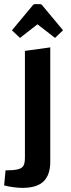

<svg xmlns="http://www.w3.org/2000/svg" viewBox="-40 -736 345 932"><path d="M69 176Q48 176 23.5 172.5Q-1 169 -20 164L-13 91Q26 91 46.5 86Q67 81 74 68Q81 55 81 29V-489L204 -506V49Q204 113 171.5 144.5Q139 176 69 176ZM57 -552 18 -589 118 -709Q123 -716 130 -716H154Q161 -716 166 -709L266 -589L227 -552L142 -618Z"/></svg>

Font: Changa Medium
Style: Regular
Weight: 500
Designer: Eduardo Rodriguez Tunni
Foundry: Eduardo Rodriguez Tunni
Version: Version 3.003